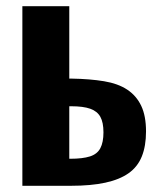

<svg xmlns="http://www.w3.org/2000/svg" viewBox="-20 -598 516 618"><path d="M52 0V-578H203V-345Q204 -345 205 -345Q206 -345 207.5 -345Q209 -345 210 -345Q270 -344 315 -336.5Q360 -329 389.5 -309.5Q419 -290 434.5 -257.5Q450 -225 450 -175Q450 -128 436.5 -94.5Q423 -61 394 -40.5Q365 -20 319 -10Q273 0 209 0ZM203 -87H206Q246 -87 269.5 -94.5Q293 -102 303 -121Q313 -140 313 -172Q313 -204 303 -222Q293 -240 270.5 -248Q248 -256 209 -256Q208 -256 206 -256Q204 -256 203 -256Z"/></svg>

Font: Oswald SemiBold
Style: Regular
Weight: 600
Designer: Vernon Adams
Foundry: Vernon Adams
Version: Version 4.103;gftools[0.9.33.dev8+g029e19f]